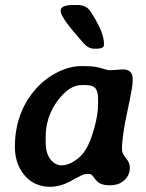

<svg xmlns="http://www.w3.org/2000/svg" viewBox="-20 -756 579 761"><path d="M161.1 -213.9V-191.9Q161.1 -148.9 179.7 -124.8Q198.2 -100.6 225.1 -100.6L229 -101.1Q249 -101.1 276.4 -118.7Q303.7 -136.2 321.3 -165.5Q338.9 -194.8 353.8 -248.5Q368.7 -302.2 368.7 -343.8V-364.7Q368.7 -393.6 358.2 -406.2Q347.7 -418.9 316.4 -418.9H303.7Q253.9 -418.9 207.5 -355.7Q161.1 -292.5 161.1 -213.9ZM392.1 -583.5V-578.1Q392.1 -563 363.3 -563H352.5Q330.6 -563 311 -585Q220.7 -686.5 220.7 -710V-714.8Q220.7 -736.3 272.5 -736.3H286.1Q321.3 -736.3 337.4 -712.4Q392.1 -630.4 392.1 -583.5ZM505.9 -442.9V-434.6Q505.9 -412.1 484.6 -313.7Q463.4 -215.3 463.4 -164.6Q463.4 -147.5 479 -129.4Q494.6 -111.3 494.6 -91.3Q494.6 -56.6 464.8 -35.2Q445.8 -21.5 414.1 -21.5Q382.3 -21.5 365.7 -36.6Q360.4 -41.5 351.1 -54.2Q341.8 -66.9 334 -66.4Q326.2 -65.9 317.9 -65.9Q309.6 -65.9 264.9 -40.8Q220.2 -15.6 178.2 -15.6Q116.2 -15.6 77.6 -60.8Q39.1 -106 39.1 -173.8Q39.1 -307.1 119.1 -400.4Q155.8 -442.9 205.6 -468.5Q255.4 -494.1 303.2 -494.1H312.5Q354 -494.1 381.1 -485.8Q408.2 -477.5 414.1 -477.5L437 -479Q447.3 -480 452.1 -480L466.3 -481Q505.9 -481 505.9 -442.9Z"/></svg>

Font: Averia Libre
Style: Bold Italic
Weight: 700
Italic angle: -6.90001°
Version: Version 1.002